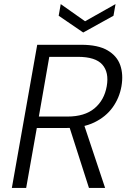

<svg xmlns="http://www.w3.org/2000/svg" viewBox="-20 -919 637 939"><path d="M38 0 162 -700H377Q459 -700 505.5 -673Q552 -646 568 -600.5Q584 -555 574 -497Q564 -440 531 -394Q498 -348 441.5 -320.5Q385 -293 302 -293H160L108 0ZM415 0 314 -315H389L494 0ZM170 -349H310Q394 -349 442 -389Q490 -429 502 -497Q514 -565 480.5 -603Q447 -641 361 -641H221ZM545 -899 535 -842 387 -760 267 -842 277 -899 396 -815Z"/></svg>

Font: DM Sans 9pt Light
Style: Italic
Weight: 300
Italic angle: -10°
Version: Version 4.004;gftools[0.9.30]